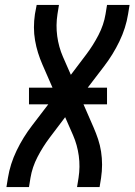

<svg xmlns="http://www.w3.org/2000/svg" viewBox="-20 -755 543 775"><path d="M6 0 12 -37Q21 -93 47 -147Q73 -201 110 -249L175 -334H97V-401H192L151 -495Q141 -518 133.5 -542Q126 -566 121.5 -592Q117 -618 117 -644.5Q117 -671 121 -698L128 -735H218L212 -698Q205 -653 211 -609Q217 -565 234 -526L266 -453L328 -535Q356 -572 377.5 -613.5Q399 -655 406 -698L412 -735H503L497 -698Q488 -642 462 -588Q436 -534 399 -486L334 -401H412V-334H317L358 -240Q368 -217 376 -193Q384 -169 388 -143Q392 -117 392 -90.5Q392 -64 388 -37L382 0H291L297 -37Q304 -82 298 -126Q292 -170 275 -209L243 -282L181 -200Q153 -163 131.5 -121.5Q110 -80 103 -37L97 0Z"/></svg>

Font: Iosevka Curly Medium Oblique
Style: Regular
Weight: 500
Italic angle: -9°
Monospace: yes
Designer: Belleve Invis
Foundry: Belleve Invis
Version: Version 11.1.0; ttfautohint (v1.8.3)